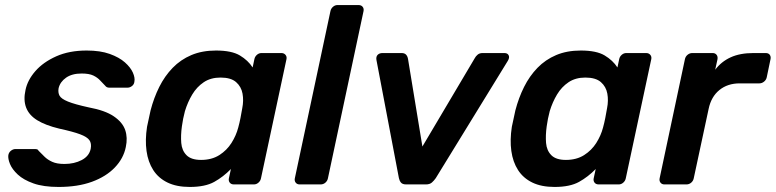

<svg xmlns="http://www.w3.org/2000/svg" viewBox="-20 -730 3071 760"><path d="M212 10Q152 10 112.5 -4Q73 -18 50.5 -39Q28 -60 19.5 -81Q11 -102 13 -116Q15 -127 23.5 -133.5Q32 -140 41 -140H120Q124 -140 127 -139Q130 -138 133 -133Q144 -122 156 -110Q168 -98 186.5 -89.5Q205 -81 235 -81Q274 -81 303.5 -96.5Q333 -112 339 -141Q343 -162 334 -175Q325 -188 297 -198.5Q269 -209 214 -221Q160 -234 127.5 -254Q95 -274 83.5 -304Q72 -334 81 -374Q89 -413 120 -448.5Q151 -484 202.5 -507Q254 -530 323 -530Q377 -530 414.5 -516.5Q452 -503 474.5 -483Q497 -463 506 -442.5Q515 -422 512 -407Q511 -396 502.5 -389.5Q494 -383 485 -383H412Q407 -383 403 -385Q399 -387 397 -390Q387 -400 376.5 -411.5Q366 -423 349.5 -431Q333 -439 303 -439Q265 -439 241.5 -422.5Q218 -406 212 -381Q209 -364 215.5 -351.5Q222 -339 249 -328Q276 -317 331 -305Q396 -293 430.5 -269.5Q465 -246 475.5 -215.5Q486 -185 478 -148Q469 -103 434.5 -67Q400 -31 344 -10.5Q288 10 212 10Z M731 10Q679 10 643 -7.5Q607 -25 586.5 -57Q566 -89 560 -132.5Q554 -176 562 -228Q566 -246 569 -260.5Q572 -275 576 -293Q589 -343 610.5 -386Q632 -429 663.5 -461.5Q695 -494 737.5 -512Q780 -530 835 -530Q897 -530 929.5 -510.5Q962 -491 980 -463L987 -496Q989 -506 997 -513Q1005 -520 1015 -520H1094Q1104 -520 1110 -513Q1116 -506 1114 -496L1013 -24Q1011 -14 1003 -7Q995 0 985 0H906Q895 0 889.5 -7Q884 -14 886 -24L894 -61Q864 -30 828 -10Q792 10 731 10ZM776 -97Q818 -97 848 -116Q878 -135 896.5 -164.5Q915 -194 923 -225Q928 -243 932 -263.5Q936 -284 939 -302Q945 -332 940 -359.5Q935 -387 914.5 -405Q894 -423 853 -423Q814 -423 786.5 -404.5Q759 -386 741 -356Q723 -326 712 -290Q708 -275 705 -260Q702 -245 700 -230Q695 -194 697.5 -164Q700 -134 718.5 -115.5Q737 -97 776 -97Z M1166 0Q1156 0 1150.5 -7Q1145 -14 1147 -24L1288 -686Q1290 -696 1298 -703Q1306 -710 1316 -710H1399Q1410 -710 1415.5 -703Q1421 -696 1419 -686L1278 -24Q1276 -14 1268 -7Q1260 0 1249 0Z M1588 0Q1573 0 1567 -7.5Q1561 -15 1559 -25L1470 -493Q1468 -506 1475 -513Q1482 -520 1494 -520H1570Q1581 -520 1587 -514Q1593 -508 1595 -497L1652 -150L1860 -501Q1863 -507 1870.5 -513.5Q1878 -520 1890 -520H1977Q1989 -520 1993.5 -511Q1998 -502 1990 -489L1705 -25Q1698 -15 1689.5 -7.5Q1681 0 1666 0Z M2175 10Q2123 10 2087 -7.5Q2051 -25 2030.5 -57Q2010 -89 2004 -132.5Q1998 -176 2006 -228Q2010 -246 2013 -260.5Q2016 -275 2020 -293Q2033 -343 2054.5 -386Q2076 -429 2107.5 -461.5Q2139 -494 2181.5 -512Q2224 -530 2279 -530Q2341 -530 2373.5 -510.5Q2406 -491 2424 -463L2431 -496Q2433 -506 2441 -513Q2449 -520 2459 -520H2538Q2548 -520 2554 -513Q2560 -506 2558 -496L2457 -24Q2455 -14 2447 -7Q2439 0 2429 0H2350Q2339 0 2333.5 -7Q2328 -14 2330 -24L2338 -61Q2308 -30 2272 -10Q2236 10 2175 10ZM2220 -97Q2262 -97 2292 -116Q2322 -135 2340.5 -164.5Q2359 -194 2367 -225Q2372 -243 2376 -263.5Q2380 -284 2383 -302Q2389 -332 2384 -359.5Q2379 -387 2358.5 -405Q2338 -423 2297 -423Q2258 -423 2230.5 -404.5Q2203 -386 2185 -356Q2167 -326 2156 -290Q2152 -275 2149 -260Q2146 -245 2144 -230Q2139 -194 2141.5 -164Q2144 -134 2162.5 -115.5Q2181 -97 2220 -97Z M2610 0Q2600 0 2594.5 -7Q2589 -14 2591 -24L2691 -495Q2693 -506 2701.5 -513Q2710 -520 2720 -520H2801Q2811 -520 2816.5 -513Q2822 -506 2820 -495L2811 -454Q2835 -486 2872 -503Q2909 -520 2962 -520H3011Q3022 -520 3027 -513Q3032 -506 3030 -496L3015 -424Q3013 -414 3004.5 -407Q2996 -400 2986 -400H2908Q2860 -400 2827.5 -373.5Q2795 -347 2785 -299L2726 -24Q2724 -14 2716 -7Q2708 0 2697 0Z"/></svg>

Font: Rubik Medium
Style: Italic
Weight: 500
Italic angle: -12°
Designer: Hubert and Fischer
Foundry: Hubert and Fischer
Version: Version 2.300;gftools[0.9.30]